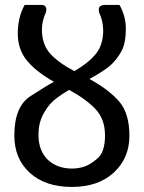

<svg xmlns="http://www.w3.org/2000/svg" viewBox="-20 -737 572 765"><path d="M255.4 -378.9Q196.8 -344.7 174.8 -316.4Q152.8 -288.1 143.1 -261.2Q133.3 -234.4 133.3 -200Q133.3 -165.5 143.8 -140.4Q154.3 -115.2 172.6 -98.6Q190.9 -82 214.8 -73.7Q238.8 -65.4 265.9 -65.4Q293 -65.4 316.9 -73.5Q340.8 -81.5 369.6 -106.9Q398.4 -132.3 398.4 -197.3Q398.4 -261.7 361.3 -301.5Q324.2 -341.3 255.4 -378.9ZM336.4 -422.4Q414.6 -379.4 455.1 -332.3Q495.6 -285.2 495.6 -195.8Q495.6 -106.9 433.6 -49.6Q371.6 7.8 266.1 7.8Q160.6 7.8 98.9 -48.3Q37.1 -104.5 37.1 -197.3Q37.1 -312 100.8 -353.5Q164.6 -395 194.8 -411.1Q124 -451.2 87.4 -495.6Q50.8 -540 50.8 -603.5Q50.8 -667 78.1 -717.3H146.5Q158.2 -717.3 162.4 -708.7Q166.5 -700.2 162.6 -687Q147 -653.3 147 -619.1Q147 -559.1 180.7 -522.5Q214.4 -485.8 276.4 -453.6Q331.5 -485.4 361.3 -521.5Q391.1 -557.6 391.1 -615.7Q391.1 -652.3 375.5 -686Q366.7 -717.3 397.9 -717.3H456.1Q481.4 -672.9 481.4 -623Q481.4 -573.2 469.5 -544.9Q457.5 -516.6 431.9 -488.3Q406.2 -460 336.4 -422.4Z"/></svg>

Font: Lato-Medium
Style: Regular
Weight: 500
Designer: Lukasz Dziedzic
Foundry: tyPoland Lukasz Dziedzic
Version: Version 2.006; 2014-01-15